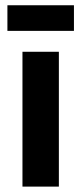

<svg xmlns="http://www.w3.org/2000/svg" viewBox="-20 -692 302 712"><path d="M63.3 0V-500H198.3V0ZM7.5 -577.5V-672.5H254.2V-577.5Z"/></svg>

Font: Funnel Sans
Style: Bold
Weight: 700
Designer: NORD ID, Kristian Moeller
Foundry: Dicotype
Version: Version 1.000